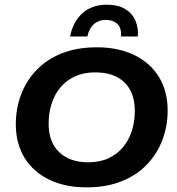

<svg xmlns="http://www.w3.org/2000/svg" viewBox="-20 -798 762 828"><path d="M352.2 10Q261.4 10 192.7 -23Q123.9 -56 86 -117.4Q48.2 -178.7 48.2 -263Q48.2 -328.2 70 -387.9Q91.9 -447.5 135.7 -494.1Q179.5 -540.7 245 -567.4Q310.6 -594 397.8 -594Q489.7 -594 558.3 -561Q627 -528 665 -466.8Q703 -405.5 703 -321Q703 -255.8 680.9 -196.1Q658.9 -136.5 615 -89.9Q571.1 -43.3 505.4 -16.6Q439.8 10 352.2 10ZM360.5 -98.1Q410.2 -98.1 447.7 -115.4Q485.2 -132.7 510.5 -163.2Q535.8 -193.7 548.6 -233.6Q561.4 -273.6 561.4 -319.9Q561.4 -398.9 516.9 -442.4Q472.3 -485.9 391.1 -485.9Q341.4 -485.9 303.5 -468.6Q265.6 -451.3 240.3 -420.8Q215.1 -390.3 202.4 -350.4Q189.7 -310.4 189.7 -264.1Q189.7 -185.9 235 -142Q280.3 -98.1 360.5 -98.1ZM282.1 -640.8Q294.7 -704.4 335.7 -741.1Q376.6 -777.7 440.8 -777.7Q489.9 -777.7 520.6 -758.6Q551.3 -739.4 564.4 -708.2Q577.4 -677 574.4 -640.8H501.7Q504.5 -678 486 -695.1Q467.5 -712.2 436 -712.2Q405.8 -712.2 385 -694Q364.3 -675.7 356.8 -640.8Z"/></svg>

Font: Rokkitt SemiBold
Style: Italic
Weight: 600
Italic angle: -9°
Designer: Vernon Adams
Foundry: Vernon Adams
Version: Version 3.103